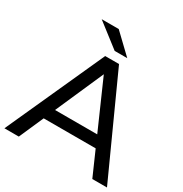

<svg xmlns="http://www.w3.org/2000/svg" viewBox="-201 -1038 1134 1190"><g transform="rotate(30 366.0 -443.5)"><path d="M-1 0H102L179 -175H551L628 0H733L415 -700H316ZM214 -255 365 -598 516 -255ZM183 -887 351 -757H441L305 -887Z"/></g></svg>

Font: Malon Grotesk Med
Style: Regular
Weight: 500
Designer: Julieta Ulanovsky
Foundry: Julieta Ulanovsky
Version: Version 7.200